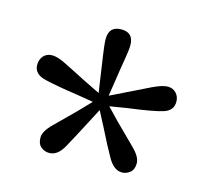

<svg xmlns="http://www.w3.org/2000/svg" viewBox="-67 -822 573 533"><g transform="rotate(15 220.0 -555.5)"><path d="M185.1 -710.9Q185.5 -747.1 220.7 -747.1Q255.9 -747.1 255.9 -710.9Q255.9 -696.8 251 -668.9Q246.1 -641.1 241.2 -606.9L233.9 -560.1L276.9 -581.1Q314.9 -600.1 343 -613.5Q371.1 -627 386.2 -627Q401.4 -627 410.6 -616.9Q419.9 -606.9 419.9 -592.3Q419.9 -566.9 393.1 -558.3Q366.2 -549.8 291 -540L243.2 -532.2L276.9 -497.1Q312 -461.9 335 -439.5Q357.9 -417 357.9 -398.9Q357.9 -380.9 347.4 -372.3Q336.9 -363.8 324.2 -363.8Q301.3 -363.8 284.2 -393.3Q267.1 -422.9 242.2 -473.1L220.2 -515.1L198.2 -473.1Q172.4 -423.3 155.8 -393.6Q139.2 -363.8 115.2 -363.8Q102.1 -363.8 91.6 -372.3Q81.1 -380.9 81.1 -398.9Q81.1 -417 104 -439.5Q127 -461.9 162.1 -497.1L195.8 -532.2L148.9 -540Q87.9 -548.8 54 -556.9Q20 -564.9 20 -591.8Q20 -606.9 29.1 -617.4Q38.1 -627.9 54.2 -627.9Q70.3 -627.9 97.2 -614Q124 -600.1 162.1 -581.1L205.1 -560.1L198.2 -606.9Q193.4 -641.1 189.2 -668.9Q185.1 -696.8 185.1 -710.9Z"/></g></svg>

Font: SourceSerifPro-Regular
Style: Regular
Weight: 400
Designer: Frank Grießhammer
Foundry: Adobe Systems Incorporated
Version: Version 1.014;PS Version 1.0;hotconv 1.0.73;makeotf.lib2.5.5